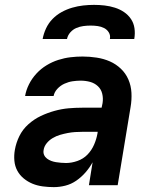

<svg xmlns="http://www.w3.org/2000/svg" viewBox="-20 -760 640 788"><path d="M201 8Q178 8 155.5 5Q133 2 113.5 -6Q94 -14 77.5 -27.5Q61 -41 51 -59.5Q41 -78 39 -100.5Q37 -123 41 -145Q46 -174 59.5 -201.5Q73 -229 96.5 -250Q120 -271 147.5 -284Q175 -297 204 -305Q233 -313 261 -315.5Q289 -318 318 -318H397L401 -337Q404 -357 399.5 -375.5Q395 -394 381.5 -406.5Q368 -419 349.5 -424Q331 -429 311 -429Q295 -429 278 -426.5Q261 -424 244.5 -416.5Q228 -409 215.5 -395.5Q203 -382 200 -366H83Q87 -390 99 -414Q111 -438 129.5 -458Q148 -478 171 -492Q194 -506 219 -514Q244 -522 269 -525Q294 -528 319 -528Q348 -528 377 -523.5Q406 -519 431 -508Q456 -497 476 -478Q496 -459 507 -433.5Q518 -408 519.5 -379Q521 -350 516 -321L463 0H345L360 -94Q348 -72 331 -52.5Q314 -33 293 -18.5Q272 -4 248 2Q224 8 201 8ZM251 -91Q274 -91 298 -99.5Q322 -108 339 -125.5Q356 -143 366 -166Q376 -189 380 -212L381 -219H318Q303 -219 288 -218Q273 -217 257.5 -214Q242 -211 226.5 -206.5Q211 -202 196.5 -193.5Q182 -185 171.5 -172Q161 -159 159 -144Q157 -133 161 -124Q165 -115 173 -109Q181 -103 190.5 -99.5Q200 -96 209.5 -94.5Q219 -93 230 -92Q241 -91 251 -91ZM155 -600Q159 -622 169 -643.5Q179 -665 195.5 -682Q212 -699 233 -710.5Q254 -722 276.5 -728.5Q299 -735 321.5 -737.5Q344 -740 366 -740Q388 -740 409.5 -737.5Q431 -735 451.5 -728.5Q472 -722 489 -710.5Q506 -699 517.5 -682Q529 -665 532 -643.5Q535 -622 531 -600H431Q434 -615 426.5 -627Q419 -639 407 -645Q395 -651 381 -653Q367 -655 352 -655Q337 -655 322 -653Q307 -651 293 -645Q279 -639 268.5 -627Q258 -615 255 -600Z"/></svg>

Font: Iosevka Extended Oblique
Style: Bold
Weight: 700
Width: 7
Italic angle: -9°
Monospace: yes
Designer: Belleve Invis
Foundry: Belleve Invis
Version: Version 32.5.0; ttfautohint (v1.8.4)